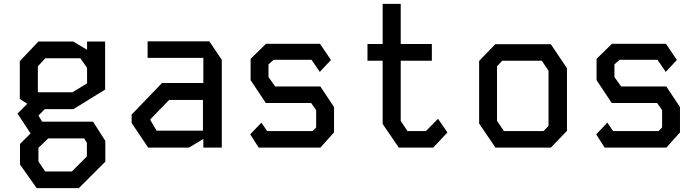

<svg xmlns="http://www.w3.org/2000/svg" viewBox="-20 -768 3640 999"><path d="M231 -48H418L432 -25V46L354 124H215L180 72V1ZM177 -423 216 -465H398L433 -415V-334L357 -288H177ZM362 -200 527 -302V-552H433V-509L361 -552H180L83 -450V-253L122 -228L71 -177L139 -74L84 -19V88L171 211H390L528 73V-35L464 -135H199L180 -167L213 -200Z M748 -553V-467H1038V-336H823L665 -172V-128L751 0H963L1038 -45V0H1134V-457L1069 -553ZM763 -142V-148L860 -248H1036V-88H795Z M1364 -540H1645L1702 -456L1644 -394L1601 -457H1404L1377 -433V-367L1412 -318H1647L1718 -211V-79L1647 0H1326L1282 -69L1340 -130L1370 -86H1607L1625 -105V-195L1599 -232H1363L1284 -351V-462Z M1971 -748H2065V-539H2227V-452H2065V-139L2100 -86H2196L2259 -150L2308 -79L2234 0H2055L1971 -123V-452H1892V-539H1971Z M2557 -538H2846L2930 -413V-87L2846 0H2558L2473 -125V-451ZM2566 -139 2602 -86H2808L2834 -113V-400L2799 -452H2593L2566 -423Z M3164 -540H3445L3502 -456L3444 -394L3401 -457H3204L3177 -433V-367L3212 -318H3447L3518 -211V-79L3447 0H3126L3082 -69L3140 -130L3170 -86H3407L3425 -105V-195L3399 -232H3163L3084 -351V-462Z"/></svg>

Font: Kode Mono Medium
Style: Regular
Weight: 500
Monospace: yes
Designer: Isa Ozler
Foundry: Kadena LLC
Version: Version 1.206;gftools[0.9.28]